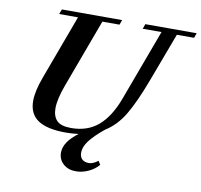

<svg xmlns="http://www.w3.org/2000/svg" viewBox="-92 -761 1127 1077"><g transform="rotate(10 471.0 -223.0)"><path d="M314.9 13.2Q208.5 13.2 156.5 -21.7Q104.5 -56.6 104.5 -130.4Q104.5 -185.5 134.3 -266.1L271 -635.3H163.6L174.3 -663.1H517.6L507.3 -635.3H409.7L265.6 -246.1Q234.9 -163.1 234.9 -111.3Q234.9 -66.4 258.3 -41.7Q281.7 -17.1 340.3 -17.1Q433.1 -17.1 494.6 -69.8Q556.2 -122.6 595.7 -228.5L746.6 -635.3H639.6L649.4 -663.1H941.9L932.1 -635.3H834L731 -360.4Q681.2 -227.5 637.5 -154.1Q593.8 -80.6 529.8 -41Q473.1 5.4 446.5 40.8Q419.9 76.2 419.9 108.4Q419.9 133.3 433.8 146.2Q447.8 159.2 472.7 159.2Q495.1 159.2 524.4 137.2L537.1 158.2Q515.1 184.6 480 200.9Q444.8 217.3 407.2 217.3Q364.7 217.3 336.7 192.4Q308.6 167.5 308.6 127.9Q308.6 67.4 388.2 8.3Q354 13.2 314.9 13.2Z"/></g></svg>

Font: Elstob 14pt
Style: Bold Italic
Weight: 700
Italic angle: -20°
Designer: Peter S. Baker
Version: Version 1.015